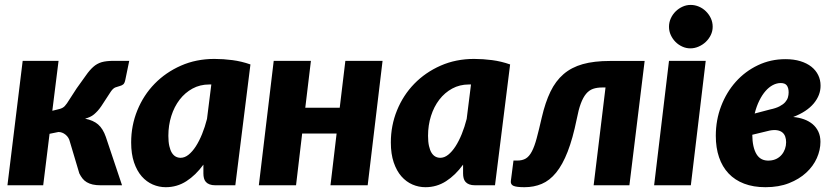

<svg xmlns="http://www.w3.org/2000/svg" viewBox="-20 -772 3477 800"><path d="M299.5 -404Q323 -436 338.2 -458Q353.5 -480 368.8 -493.5Q384 -507 403.2 -512.8Q422.5 -518.5 454.5 -518.5H518.5L502.5 -441Q499.5 -425 493.2 -420.2Q487 -415.5 478.8 -413.5Q470.5 -411.5 460.8 -407.8Q451 -404 441.5 -390L402 -329.5Q394.5 -318.5 387 -310.2Q379.5 -302 371.8 -295.5Q364 -289 354.8 -284.8Q345.5 -280.5 334.5 -277.5Q368.5 -271 388.8 -253.5Q409 -236 421 -201.5L488.5 0H400Q380.5 0 366.2 -3.2Q352 -6.5 341.5 -12.8Q331 -19 323.8 -28.2Q316.5 -37.5 310.5 -49.5L271 -182Q267 -199.5 253.2 -210.8Q239.5 -222 223.5 -222L186.5 -214.5L160 0H11L74.5 -518.5H224L198 -310.5L214.5 -314.5Q224 -316.5 230.2 -318.5Q236.5 -320.5 241.2 -323.2Q246 -326 250 -330.2Q254 -334.5 259 -341.5Z M960.5 0H877.5Q863 0 853.2 -3.8Q843.5 -7.5 837.8 -14Q832 -20.5 829.8 -29.5Q827.5 -38.5 827.5 -49V-86Q795.5 -42 756.5 -17Q717.5 8 670.5 8Q642.5 8 616.5 -3.2Q590.5 -14.5 570.5 -37.2Q550.5 -60 538.5 -95.2Q526.5 -130.5 526.5 -178.5Q526.5 -249 552.2 -312.2Q578 -375.5 624.2 -423Q670.5 -470.5 734 -498.5Q797.5 -526.5 873.5 -526.5Q910.5 -526.5 948.5 -521.5Q986.5 -516.5 1023.5 -503.5ZM732.5 -114.5Q749.5 -114.5 765.5 -127.2Q781.5 -140 795.8 -162Q810 -184 822 -213.5Q834 -243 842.5 -276.5L860.5 -420H851.5Q813.5 -420 782.2 -403Q751 -386 728.5 -356.8Q706 -327.5 693.8 -288.8Q681.5 -250 681.5 -206Q681.5 -181 685.5 -163.5Q689.5 -146 696.2 -135.2Q703 -124.5 712.2 -119.5Q721.5 -114.5 732.5 -114.5Z M1574 -518.5 1512 0H1357L1382.5 -215.5H1239L1213.5 0H1058.5L1120.5 -518.5H1275.5L1252 -323H1395.5L1419 -518.5Z M2042.5 0H1959.5Q1945 0 1935.2 -3.8Q1925.5 -7.5 1919.8 -14Q1914 -20.5 1911.8 -29.5Q1909.5 -38.5 1909.5 -49V-86Q1877.5 -42 1838.5 -17Q1799.5 8 1752.5 8Q1724.5 8 1698.5 -3.2Q1672.5 -14.5 1652.5 -37.2Q1632.5 -60 1620.5 -95.2Q1608.5 -130.5 1608.5 -178.5Q1608.5 -249 1634.2 -312.2Q1660 -375.5 1706.2 -423Q1752.5 -470.5 1816 -498.5Q1879.5 -526.5 1955.5 -526.5Q1992.5 -526.5 2030.5 -521.5Q2068.5 -516.5 2105.5 -503.5ZM1814.5 -114.5Q1831.5 -114.5 1847.5 -127.2Q1863.5 -140 1877.8 -162Q1892 -184 1904 -213.5Q1916 -243 1924.5 -276.5L1942.5 -420H1933.5Q1895.5 -420 1864.2 -403Q1833 -386 1810.5 -356.8Q1788 -327.5 1775.8 -288.8Q1763.5 -250 1763.5 -206Q1763.5 -181 1767.5 -163.5Q1771.5 -146 1778.2 -135.2Q1785 -124.5 1794.2 -119.5Q1803.5 -114.5 1814.5 -114.5Z M2237.5 -283Q2252 -345.5 2273.5 -390Q2295 -434.5 2328 -463Q2361 -491.5 2408.2 -504.8Q2455.5 -518 2521.5 -518H2666L2602.5 0H2453.5L2503 -407.5H2489.5Q2467.5 -407.5 2451 -401.8Q2434.5 -396 2422 -381Q2409.5 -366 2400 -340.5Q2390.5 -315 2383 -275.5Q2366.5 -194.5 2345.2 -140Q2324 -85.5 2297 -52.5Q2270 -19.5 2237.2 -5.8Q2204.5 8 2165.5 8Q2132.5 8 2119.8 2.5Q2107 -3 2108.5 -17.5L2119.5 -103H2135Q2156.5 -103 2170.8 -111.5Q2185 -120 2196 -140.8Q2207 -161.5 2216.2 -196Q2225.5 -230.5 2237.5 -283Z M2920.5 -518.5 2858.5 0H2705.5L2767.5 -518.5ZM2949.5 -660.5Q2949.5 -642 2941.5 -625.8Q2933.5 -609.5 2920.5 -597.2Q2907.5 -585 2890.8 -577.8Q2874 -570.5 2856.5 -570.5Q2839 -570.5 2823 -577.8Q2807 -585 2794.8 -597.2Q2782.5 -609.5 2775 -625.8Q2767.5 -642 2767.5 -660.5Q2767.5 -679 2775 -695.5Q2782.5 -712 2795.2 -724.5Q2808 -737 2824 -744.2Q2840 -751.5 2857.5 -751.5Q2875.5 -751.5 2892 -744.5Q2908.5 -737.5 2921.2 -725Q2934 -712.5 2941.8 -696Q2949.5 -679.5 2949.5 -660.5Z M3399 -415.5Q3399.5 -376 3370.8 -341.2Q3342 -306.5 3285 -284.5Q3309 -282.5 3329.8 -275Q3350.5 -267.5 3365.8 -254.8Q3381 -242 3389.8 -223.5Q3398.5 -205 3398.5 -181Q3398.5 -147 3383.5 -113.2Q3368.5 -79.5 3339.2 -52.5Q3310 -25.5 3267.5 -8.8Q3225 8 3169.5 8Q3119 8 3080.5 -6.8Q3042 -21.5 3015.8 -49.2Q2989.5 -77 2976 -116.8Q2962.5 -156.5 2962.5 -206Q2962.5 -272 2984.8 -330Q3007 -388 3046 -431.5Q3085 -475 3138 -500.2Q3191 -525.5 3252.5 -525.5Q3288 -525.5 3315.2 -517Q3342.5 -508.5 3361 -493.8Q3379.5 -479 3389.2 -459Q3399 -439 3399 -415.5ZM3114.5 -210.5Q3115 -157.5 3132.5 -129Q3150 -100.5 3187 -103Q3203 -104 3215.8 -110.5Q3228.5 -117 3237.2 -127.5Q3246 -138 3250.8 -151.5Q3255.5 -165 3255.5 -179.5Q3255.5 -192 3251.8 -202.8Q3248 -213.5 3239.8 -220.2Q3231.5 -227 3218.5 -229.2Q3205.5 -231.5 3187 -228ZM3233 -426Q3216.5 -426 3200.2 -417.5Q3184 -409 3169.8 -392.8Q3155.5 -376.5 3143.8 -352.8Q3132 -329 3124.5 -299L3189 -316Q3213 -321 3228.2 -329Q3243.5 -337 3251.8 -346.5Q3260 -356 3263 -366.2Q3266 -376.5 3266 -387Q3266 -405.5 3258.5 -415.8Q3251 -426 3233 -426Z"/></svg>

Font: Lato Black
Style: Italic
Weight: 900
Italic angle: -7°
Designer: Lukasz Dziedzic
Foundry: tyPoland Lukasz Dziedzic
Version: Version 2.007; 2014-02-27